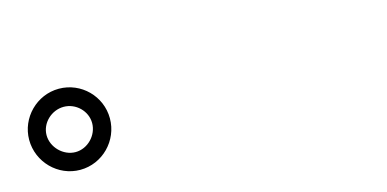

<svg xmlns="http://www.w3.org/2000/svg" viewBox="-38 -974 1075 533"><g transform="rotate(-15 500.0 -707.5)"><path d="M27 -708C27 -644 79 -591 143 -591C207 -591 259 -644 259 -708C259 -772 207 -824 143 -824C79 -824 27 -771 27 -708ZM77 -708C77 -743 108 -772 143 -772C178 -772 208 -743 208 -708C208 -673 178 -642 143 -642C108 -642 77 -673 77 -708Z"/></g></svg>

Font: Spoqa Han Sans Neo Medium
Style: Regular
Weight: 500
Designer: [Spoqa Han Sans Neo] Dong-huui Kim  Younghwa Kang  Yujin Lee  [Noto Sans] Ryoko NISHIZUKA  (kana & ideographs); Paul D. 
Foundry: Spoqa (http://www.spoqa-han-sans.com)
Version: Version 1.000